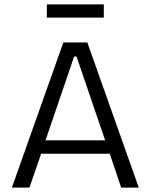

<svg xmlns="http://www.w3.org/2000/svg" viewBox="-20 -853 685 873"><path d="M34 0 268 -660H377L611 0H531L479 -154H167L114 0ZM317 -596 187 -215H458L328 -596ZM193 -773V-833H452V-773Z"/></svg>

Font: Bricolage Grotesque 12pt Light
Style: Regular
Weight: 300
Designer: Mathieu Triay
Foundry: Atelier Triay
Version: Version 1.001; ttfautohint (v1.8.4.7-5d5b);gftools[0.9.33.de